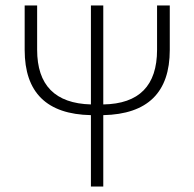

<svg xmlns="http://www.w3.org/2000/svg" viewBox="-20 -679 708 699"><path d="M311 0V-259.8Q69.8 -264.6 69.8 -497.1V-659.2H115.2V-498Q115.2 -304.2 311 -298.8V-659.2H356V-298.8Q551.8 -301.8 551.8 -498V-659.2H598.1V-497.1Q598.1 -265.1 356 -259.8V0Z"/></svg>

Font: SourceSansPro-Light
Style: Regular
Weight: 300
Designer: Paul D. Hunt
Foundry: Adobe Systems Incorporated
Version: Version 2.020;PS 2.0;hotconv 1.0.86;makeotf.lib2.5.63406